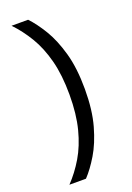

<svg xmlns="http://www.w3.org/2000/svg" viewBox="-175 -851 736 1068"><g transform="rotate(-20 193.0 -317.5)"><path d="M304 -318Q304 -194 278.5 -103.5Q253 -13 215 50Q177 113 139 153H41Q90 102 129 36.5Q168 -29 190.5 -116Q213 -203 213 -318Q213 -434 190.5 -520.5Q168 -607 129 -672Q90 -737 41 -788H139Q177 -748 215 -685.5Q253 -623 278.5 -532.5Q304 -442 304 -318Z"/></g></svg>

Font: 42dot Sans Light Medium
Style: Regular
Weight: 500
Version: Version 1.000